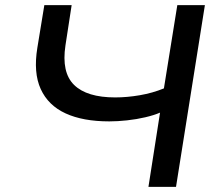

<svg xmlns="http://www.w3.org/2000/svg" viewBox="-20 -725 858 745"><path d="M556 0 601 -288Q578 -278 544 -270Q510 -262 473 -258Q436 -254 404 -254Q302 -254 234.5 -285Q167 -316 138 -379.5Q109 -443 125 -540L152 -705H258L234 -549Q218 -444 267.5 -395.5Q317 -347 427 -347Q473 -347 522.5 -355.5Q572 -364 616 -382L668 -705H775L663 0Z"/></svg>

Font: Nunito Sans 7pt SemiExpanded Medium
Style: Italic
Weight: 500
Width: 6
Italic angle: -9°
Designer: Vernon Adams
Foundry: Vernon Adams
Version: Version 3.101;gftools[0.9.27]